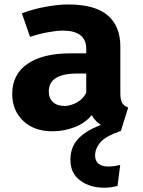

<svg xmlns="http://www.w3.org/2000/svg" viewBox="-20 -583 655 878"><path d="M530.3 -156.9Q530.3 -126.2 538.7 -112.3Q547.2 -98.5 566.2 -91.3L532.8 15.4Q484.6 10.8 451.5 -5.9Q418.5 -22.6 399.5 -56.4Q368.2 -19 319.5 -0.8Q270.8 17.4 220 17.4Q135.9 17.4 85.9 -30.5Q35.9 -78.5 35.9 -153.8Q35.9 -242.6 105.4 -290.8Q174.9 -339 301 -339H374.4V-359.5Q374.4 -443.1 266.7 -443.1Q240.5 -443.1 199.5 -435.6Q158.5 -428.2 117.4 -414.4L80 -522.1Q132.8 -542.1 190 -552.3Q247.2 -562.6 292.3 -562.6Q413.8 -562.6 472.1 -513.1Q530.3 -463.6 530.3 -370.3ZM275.9 -98.5Q302.1 -98.5 330.8 -114.1Q359.5 -129.7 374.4 -158.5V-246.7H334.4Q266.7 -246.7 234.9 -225.9Q203.1 -205.1 203.1 -165.1Q203.1 -133.8 222.3 -116.2Q241.5 -98.5 275.9 -98.5ZM514.9 -37.4 532.8 15.4Q461.5 40.5 438.2 68.7Q414.9 96.9 414.9 128.2Q414.9 153.3 431 165.9Q447.2 178.5 474.4 178.5Q490.8 178.5 503.8 176.4Q516.9 174.4 529.7 171.3L517.4 267.2Q503.6 270.8 489.2 273.1Q474.9 275.4 456.9 275.4Q391.8 275.4 346.9 242.6Q302.1 209.7 302.1 148.7Q302.1 94.9 330.3 60.3Q358.5 25.6 406.9 3.1Q455.4 -19.5 514.9 -37.4Z"/></svg>

Font: FiraCode Nerd Font Mono
Style: Bold
Weight: 700
Monospace: yes
Designer: Carrois Corporate, Edenspiekermann AG, Nikita Prokopov
Foundry: Carrois Corporate, Edenspiekermann AG, Nikita Prokopov
Version: Version 6.002;Nerd Fonts 3.3.0